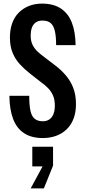

<svg xmlns="http://www.w3.org/2000/svg" viewBox="-20 -757 473 1064"><path d="M217 8Q155 8 114 -18.5Q73 -45 53 -97Q33 -149 32 -226H142Q142 -175 148.5 -144Q155 -113 172 -99Q189 -85 217 -85Q235 -85 248 -92Q261 -99 269 -111Q277 -123 280.5 -138.5Q284 -154 284 -171Q284 -205 273.5 -228.5Q263 -252 245.5 -269.5Q228 -287 208 -301L148 -348Q116 -373 90.5 -400.5Q65 -428 50 -464Q35 -500 35 -549Q35 -593 47.5 -628Q60 -663 84 -687Q108 -711 140.5 -724Q173 -737 213 -737Q276 -737 317 -710Q358 -683 378 -632Q398 -581 399 -507H291Q291 -555 284 -585Q277 -615 261 -629Q245 -643 215 -643Q191 -643 176.5 -631.5Q162 -620 156 -601.5Q150 -583 150 -560Q150 -530 160.5 -508.5Q171 -487 189 -470.5Q207 -454 229 -438L280 -399Q318 -371 345 -339Q372 -307 386.5 -268.5Q401 -230 401 -180Q401 -134 387.5 -99Q374 -64 349 -40Q324 -16 290.5 -4Q257 8 217 8ZM150 287 216 165H159V56H274V161L223 287Z"/></svg>

Font: Hubot Sans Condensed SemiBold
Style: Regular
Weight: 600
Width: 3
Designer: Deni Anggara
Foundry: GitHub, Inc., Subsidiary of Microsoft Corporation
Version: Version 2.000